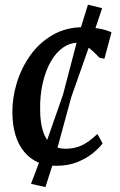

<svg xmlns="http://www.w3.org/2000/svg" viewBox="-20 -680 500 799"><path d="M213 10Q129 10 80.5 -48.5Q32 -107 31.5 -213.5Q31 -272.5 49.8 -334.5Q68.5 -396.5 105.8 -449.2Q143 -502 199 -534.5Q255 -567 329 -567Q357 -567 389.5 -561.5Q422 -556 444 -545.5L414.5 -435.5L393.5 -440Q381 -453.5 365.5 -467.8Q350 -482 334.2 -492Q318.5 -502 304.5 -502Q271 -502 242 -481.8Q213 -461.5 191.5 -424Q170 -386.5 158 -335.2Q146 -284 147 -222Q147.5 -167 159.8 -131.2Q172 -95.5 195 -78.2Q218 -61 251 -61Q281.5 -61 304.8 -69Q328 -77 347.5 -91Q367 -105 385.5 -122.5L407 -83Q394.5 -66 368.2 -44Q342 -22 303.2 -6Q264.5 10 213 10ZM169 98.5 109 85 152 -28 242 -285.5 308.5 -539.5 346 -660.5 405 -646 366.5 -531 276.5 -275.5 206 -16.5Z"/></svg>

Font: Merriweather 20pt Medium
Style: Italic
Weight: 500
Italic angle: -7.8°
Version: Version 2.101